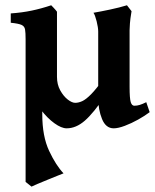

<svg xmlns="http://www.w3.org/2000/svg" viewBox="-20 -463 578 714"><path d="M536.6 -45.9Q518.6 -32.2 493.7 -18.3Q468.8 -4.4 444.1 4.9Q419.4 14.2 402.8 14.2Q373.5 14.2 359.4 -20.5Q345.2 -55.2 345.2 -99.6Q345.2 -103.5 345.2 -128.2Q345.2 -152.8 345.2 -187.5Q345.2 -222.2 345.2 -256.8Q345.2 -291.5 345.2 -316.4Q345.2 -341.3 345.2 -345.7Q345.2 -360.4 339.4 -383.8Q333.5 -407.2 327.6 -415.5Q353.5 -419.9 389.4 -427.5Q425.3 -435.1 452.1 -443.4L469.2 -421.4Q467.3 -409.7 465.1 -394.5Q462.9 -379.4 461.9 -350.6Q461.9 -347.2 461.9 -326.7Q461.9 -306.2 461.9 -277.1Q461.9 -248 461.9 -218.8Q461.9 -189.5 461.9 -167.5Q461.9 -145.5 461.9 -140.1Q461.9 -97.2 466.1 -83.5Q470.2 -69.8 479.5 -69.8Q489.7 -69.8 499.5 -72.8Q509.3 -75.7 523.9 -83ZM373 -109.4Q328.1 -42.5 295.4 -14.2Q262.7 14.2 228 14.2Q208.5 14.2 182.4 -4.6Q156.2 -23.4 131.8 -55.4Q107.4 -87.4 91.3 -127.9Q75.2 -168.5 75.2 -212.4Q75.2 -215.8 75.2 -231.4Q75.2 -247.1 75.2 -266.1Q75.2 -285.2 75.2 -300.3Q75.2 -315.4 75.2 -317.4Q75.2 -341.3 73.2 -353.3Q71.3 -365.2 60.1 -370.4Q48.8 -375.5 20 -378.4V-413.1Q62 -416 98.1 -423.6Q134.3 -431.2 170.4 -443.4Q170.9 -443.4 179.7 -433.8Q188.5 -424.3 191.9 -419.4Q191.9 -418.5 191.9 -394Q191.9 -369.6 191.9 -334.5Q191.9 -299.3 191.9 -263.9Q191.9 -228.5 191.9 -203.9Q191.9 -179.2 191.9 -177.2Q191.9 -148.9 203.9 -127.2Q215.8 -105.5 231.7 -93Q247.6 -80.6 259.8 -80.6Q272 -80.6 285.9 -86.9Q299.8 -93.3 318.8 -112.5Q337.9 -131.8 366.2 -171.4ZM136.2 -211.9Q133.3 -169.9 135.5 -130.6Q137.7 -91.3 137.2 -37.6Q137.2 43.9 162.8 98.4Q188.5 152.8 216.3 181.6Q210 184.1 192.9 190.9Q175.8 197.8 155.5 206.1Q135.3 214.4 118.9 221.2Q102.5 228 97.2 231L75.2 213.4Q75.2 210.4 75.2 183.8Q75.2 157.2 75.2 115Q75.2 72.8 75.2 22.5Q75.2 -27.8 75.2 -78.9Q75.2 -129.9 75.2 -173.8Q75.2 -217.8 75.2 -247.6Q75.2 -277.3 75.2 -284.2Q75.2 -284.2 84 -276.6Q92.8 -269 104.5 -257.3Q116.2 -245.6 125.5 -233.4Q134.8 -221.2 136.2 -211.9Z"/></svg>

Font: Namdhinggo
Style: Bold
Weight: 700
Designer: Victor Gaultney
Foundry: SIL International
Version: Version 3.001